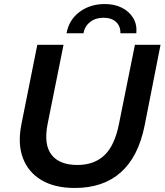

<svg xmlns="http://www.w3.org/2000/svg" viewBox="-20 -922 816 952"><path d="M351 10Q251 10 185.5 -29Q120 -68 93.5 -138.5Q67 -209 86 -305L165 -700H295L216 -307Q196 -205 235.5 -154.5Q275 -104 364 -104Q447 -104 498 -152.5Q549 -201 570 -308L649 -700H776L697 -299Q666 -145 579 -67.5Q492 10 351 10ZM310 -757Q322 -824 374.5 -863Q427 -902 500 -902Q547 -902 583.5 -884Q620 -866 640 -833.5Q660 -801 656 -757H577Q578 -792 555.5 -813Q533 -834 493 -834Q454 -834 427 -813Q400 -792 394 -757Z"/></svg>

Font: Montserrat Thin SemiBold
Style: Italic
Weight: 600
Italic angle: -11.3°
Version: Version 9.000